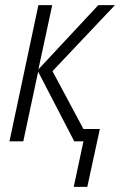

<svg xmlns="http://www.w3.org/2000/svg" viewBox="-20 -552 469 750"><path d="M321 178 370 -48H306L185 -274L429 -532H364L130 -281L184 -532H130L17 0H71L129 -272L270 0H306L268 178Z"/></svg>

Font: Noto Sans UI SemiCondensed Light
Style: Italic
Weight: 300
Width: 4
Designer: Monotype Design Team
Foundry: Monotype Imaging Inc.
Version: 1.001